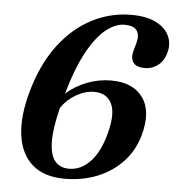

<svg xmlns="http://www.w3.org/2000/svg" viewBox="-52 -763 759 826"><g transform="rotate(5 327.5 -350.0)"><path d="M482.5 -714Q547 -714 587.8 -693.8Q628.5 -673.5 644.8 -640.8Q661 -608 652 -570.5Q643.5 -532.5 618 -511.8Q592.5 -491 559 -491Q522.5 -491 509 -510.2Q495.5 -529.5 505.5 -564L514.5 -596Q523.5 -630.5 509.8 -649.8Q496 -669 456.5 -669Q419 -669 378.8 -638Q338.5 -607 299.5 -537.5Q260.5 -468 227 -351.5Q265 -385.5 315.5 -405.2Q366 -425 420.5 -425Q515.5 -425 558 -365.2Q600.5 -305.5 571 -200.5Q552.5 -135 507.8 -87Q463 -39 398.8 -12.8Q334.5 13.5 256.5 13.5Q169 13.5 118 -30.5Q67 -74.5 55.5 -155.5Q44 -236.5 75 -347.5Q109 -468.5 170.8 -550Q232.5 -631.5 312.8 -672.8Q393 -714 482.5 -714ZM352 -370Q313.5 -370 274.8 -347.8Q236 -325.5 210.5 -288.5Q186.5 -190.5 189 -134.2Q191.5 -78 213.8 -54.5Q236 -31 272 -31Q323.5 -31 364 -73.8Q404.5 -116.5 426 -199.5Q448.5 -286 426.8 -328Q405 -370 352 -370Z"/></g></svg>

Font: Fraunces 9pt S000 SemiBold
Style: Italic
Weight: 600
Italic angle: -16°
Version: Version 1.000; ttfautohint (v1.8.3)